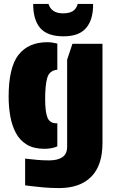

<svg xmlns="http://www.w3.org/2000/svg" viewBox="-20 -798 582 978"><path d="M272 -576V-443Q232 -439 221 -402.5Q210 -366 210 -295Q210 -227 222 -198.5Q234 -170 267 -170H272V-52Q242 -40 206 -40Q152 -40 116.5 -61.5Q81 -83 61 -120.5Q41 -158 32.5 -205.5Q24 -253 24 -305Q24 -455 74.5 -519Q125 -583 221 -583Q235 -583 247.5 -581Q260 -579 272 -576ZM322 -494 349 -575H502V-70Q502 45 444.5 102.5Q387 160 281 160Q240 160 200 156.5Q160 153 134 149.5Q108 146 108 146V10Q142 14 170.5 16.5Q199 19 230 19Q274 19 298 2.5Q322 -14 322 -51ZM454 -778Q454 -770 454 -762.5Q454 -755 453 -747Q447 -682 411 -647.5Q375 -613 304 -613Q222 -613 185.5 -654.5Q149 -696 149 -778H227Q242 -730 301 -730Q333 -730 351 -741.5Q369 -753 376 -778Z"/></svg>

Font: Protest Guerrilla
Style: Regular
Weight: 400
Designer: Octavio Pardo
Foundry: Ashler Design
Version: Version 2.005; ttfautohint (v1.8.4.7-5d5b)